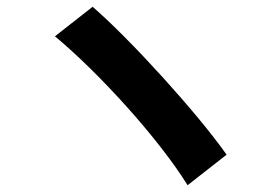

<svg xmlns="http://www.w3.org/2000/svg" viewBox="-20 -626 814 566"><path d="M142 -519C274 -409 448 -217 533 -80L648 -170C560 -295 362 -512 253 -606Z"/></svg>

Font: GenEiGothic-pro-Regular
Style: Bold
Weight: 700
Designer: Ryoko NISHIZUKA (kana & ideographs); Paul D. Hunt (Latin, Greek & Cyrillic); Wenlong ZHANG (bopomofo); Sandoll Communica
Foundry: Adobe Systems Incorporated; o_tamon
Version: Version 1.000.140830